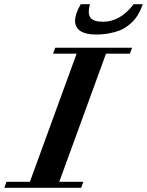

<svg xmlns="http://www.w3.org/2000/svg" viewBox="-78 -889 696 909"><path d="M375 -725.6Q328.1 -725.6 302.7 -742.2Q277.3 -758.8 277.3 -790.5Q277.3 -822.8 304.2 -869.1H347.7Q335.9 -824.7 350.3 -805.4Q364.7 -786.1 409.7 -786.1Q491.7 -786.1 554.7 -869.1H598.1Q592.8 -855 588.4 -844.7Q584 -834.5 574.5 -818.4Q564.9 -802.2 554.2 -790.8Q543.5 -779.3 526.1 -766.1Q508.8 -752.9 488 -744.6Q467.3 -736.3 438.2 -731Q409.2 -725.6 375 -725.6ZM-57.6 0 -47.4 -28.3H63.5L284.7 -634.8H172.9L183.6 -663.1H547.4L536.6 -634.8H423.8L202.6 -28.3H316.4L306.2 0Z"/></svg>

Font: Elstob
Style: Bold Italic
Weight: 700
Italic angle: -20°
Designer: Peter S. Baker
Version: Version 1.015